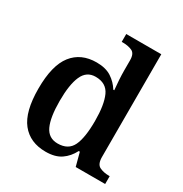

<svg xmlns="http://www.w3.org/2000/svg" viewBox="-177 -895 990 1039"><g transform="rotate(30 318.0 -375.0)"><path d="M253 10Q155 10 102 -56.5Q49 -123 49 -267Q49 -412 102 -479.5Q155 -547 252 -547Q309 -547 345 -523.5Q381 -500 403 -464H409Q406 -491 404 -524.5Q402 -558 402 -582V-647Q402 -689 378 -700Q354 -711 321 -711H313V-760H532V-118Q532 -73 557 -61Q582 -49 615 -49H620V0H436L414 -83H407Q385 -40 348.5 -15Q312 10 253 10ZM287 -61Q353 -61 377.5 -112Q402 -163 402 -268Q402 -369 377.5 -423Q353 -477 286 -477Q230 -477 206 -423Q182 -369 182 -267Q182 -164 206 -112.5Q230 -61 287 -61Z"/></g></svg>

Font: Noto Serif NP Hmong SemiBold
Style: Regular
Weight: 600
Designer: Dalton Maag Ltd
Foundry: Dalton Maag Ltd
Version: Version 1.001; ttfautohint (v1.8.4.7-5d5b)